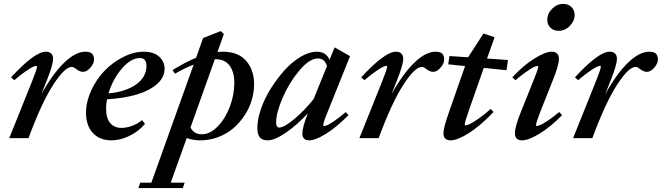

<svg xmlns="http://www.w3.org/2000/svg" viewBox="-20 -700 3354 973"><path d="M26.9 0 142.1 -287.1Q167.5 -350.6 167.5 -361.8Q167.5 -366.2 163.1 -366.2Q157.2 -366.2 144.5 -360.1Q131.8 -354 106.9 -336.4Q82 -318.8 52.2 -293.5L36.1 -308.1Q155.8 -438 212.4 -438Q230 -438 239.5 -428.7Q249 -419.4 249 -402.3Q249 -372.1 217.3 -292.5L189.5 -222.2Q246.1 -324.7 304.2 -381.3Q362.3 -438 413.1 -438Q435.5 -438 446 -428.5Q456.5 -418.9 456.5 -397.9Q456.5 -378.4 438.2 -357.2Q419.9 -335.9 400.9 -335.9Q383.3 -335.9 363.3 -352.1Q353 -360.8 343.3 -360.8Q308.1 -360.8 249.3 -269.8Q190.4 -178.7 124.5 0Z M543.9 11.2Q485.8 11.2 450.9 -25.9Q416 -63 416 -128.9Q416 -184.1 441.9 -240.7Q467.8 -297.4 508.8 -340.3Q549.8 -383.3 603.5 -410.6Q657.2 -438 709.5 -438Q758.3 -438 786.1 -413.3Q814 -388.7 814 -351.6Q814 -307.6 775.4 -273.7Q736.8 -239.7 671.6 -220.7Q606.4 -201.7 522.5 -196.8Q517.6 -173.8 517.6 -149.4Q517.6 -100.6 538.6 -76.2Q559.6 -51.8 595.7 -51.8Q619.6 -51.8 648.2 -61.8Q676.8 -71.8 699.7 -91.3L714.8 -72.3Q682.6 -34.2 636.2 -11.5Q589.8 11.2 543.9 11.2ZM689 -405.8Q643.1 -405.8 597.2 -352.1Q551.3 -298.3 529.8 -226.6Q619.1 -235.4 670.7 -272.7Q722.2 -310.1 722.2 -366.2Q722.2 -405.8 689 -405.8Z M994.6 11.2Q958.5 11.2 926.3 -0.5L845.2 225.6H916L906.2 252.9H681.2L690.9 225.6H747.1L961.4 -372.6Q911.1 -353 866.7 -326.2L854.5 -344.7Q919.9 -385.3 973.6 -407.2L1009.3 -507.3L1098.6 -542.5L1114.3 -527.3L1082 -436.5Q1095.7 -438 1108.9 -438Q1186.5 -438 1227.1 -392.1Q1267.6 -346.2 1267.6 -272.9Q1267.6 -232.4 1255.4 -191.7Q1243.2 -150.9 1219 -114.5Q1194.8 -78.1 1162.4 -50Q1129.9 -22 1086.4 -5.4Q1043 11.2 994.6 11.2ZM1071.8 -399.9H1068.8L945.3 -53.7Q963.4 -19.5 1002.4 -19.5Q1044.9 -19.5 1083.7 -59.8Q1122.6 -100.1 1145 -160.2Q1167.5 -220.2 1167.5 -279.8Q1167.5 -335 1143.6 -367.4Q1119.6 -399.9 1071.8 -399.9Z M1335.9 11.2Q1309.6 11.2 1296.9 -3.7Q1284.2 -18.6 1284.2 -51.3Q1284.2 -95.2 1302.7 -148.7Q1321.3 -202.1 1352.8 -252.2Q1384.3 -302.2 1422.4 -344.5Q1460.4 -386.7 1503.9 -412.4Q1547.4 -438 1585.4 -438Q1632.3 -438 1649.9 -397L1675.8 -460L1753.9 -415.5L1641.6 -135.7Q1618.2 -80.6 1618.2 -65.4Q1618.2 -61 1621.6 -61Q1627.4 -61 1639.4 -66.2Q1651.4 -71.3 1676.3 -88.4Q1701.2 -105.5 1731.9 -131.8L1746.1 -116.7Q1685.5 -55.2 1632.1 -22Q1578.6 11.2 1546.9 11.2Q1512.2 11.2 1512.2 -23.9Q1512.2 -54.2 1540 -126Q1486.3 -67.4 1429.4 -28.1Q1372.6 11.2 1335.9 11.2ZM1379.4 -80.1Q1379.4 -53.7 1395.5 -53.7Q1419.4 -53.7 1470.7 -96.2Q1522 -138.7 1569.3 -197.8L1637.2 -365.7Q1624.5 -403.8 1591.3 -403.8Q1548.3 -403.8 1497.1 -342.8Q1445.8 -281.7 1412.6 -205.1Q1379.4 -128.4 1379.4 -80.1Z M1801.3 0 1916.5 -287.1Q1941.9 -350.6 1941.9 -361.8Q1941.9 -366.2 1937.5 -366.2Q1931.6 -366.2 1918.9 -360.1Q1906.2 -354 1881.3 -336.4Q1856.4 -318.8 1826.7 -293.5L1810.5 -308.1Q1930.2 -438 1986.8 -438Q2004.4 -438 2013.9 -428.7Q2023.4 -419.4 2023.4 -402.3Q2023.4 -372.1 1991.7 -292.5L1963.9 -222.2Q2020.5 -324.7 2078.6 -381.3Q2136.7 -438 2187.5 -438Q2210 -438 2220.5 -428.5Q2231 -418.9 2231 -397.9Q2231 -378.4 2212.6 -357.2Q2194.3 -335.9 2175.3 -335.9Q2157.7 -335.9 2137.7 -352.1Q2127.4 -360.8 2117.7 -360.8Q2082.5 -360.8 2023.7 -269.8Q1964.8 -178.7 1898.9 0Z M2263.2 11.2Q2227.1 11.2 2227.1 -25.4Q2227.1 -51.8 2256.8 -136.2L2336.9 -365.2L2251.5 -374L2257.8 -416L2352.5 -409.7V-410.2L2430.2 -530.3L2486.3 -511.2L2448.2 -403.3L2554.2 -396L2546.9 -344.2L2431.6 -356L2356 -140.1Q2335 -80.6 2335 -68.4Q2335 -64.5 2338.9 -64.5Q2345.2 -64.5 2359.1 -70.6Q2373 -76.7 2402.3 -96.7Q2431.6 -116.7 2466.8 -147.9L2481.4 -132.8Q2413.1 -61 2355.2 -24.9Q2297.4 11.2 2263.2 11.2Z M2810.1 -543.9Q2785.2 -543.9 2769.3 -559.8Q2753.4 -575.7 2753.4 -599.6Q2753.4 -631.3 2778.1 -655.8Q2802.7 -680.2 2834 -680.2Q2859.4 -680.2 2875.7 -664.6Q2892.1 -648.9 2892.1 -624.5Q2892.1 -593.8 2867.9 -568.8Q2843.8 -543.9 2810.1 -543.9ZM2625.5 11.2Q2589.4 11.2 2589.4 -25.4Q2589.4 -58.6 2621.1 -136.2L2681.6 -287.1Q2707.5 -350.1 2707.5 -361.3Q2707.5 -365.7 2703.1 -365.7Q2697.3 -365.7 2684.6 -359.6Q2671.9 -353.5 2647 -336.2Q2622.1 -318.8 2592.3 -293.5L2576.2 -308.1Q2633.3 -369.6 2688.7 -403.8Q2744.1 -438 2775.9 -438Q2793.5 -438 2803 -428.7Q2812.5 -419.4 2812.5 -402.3Q2812.5 -369.1 2781.2 -292.5L2719.2 -136.2Q2696.3 -78.1 2696.3 -65.4Q2696.3 -61.5 2699.7 -61.5Q2706.1 -61.5 2718.3 -66.7Q2730.5 -71.8 2756.6 -88.9Q2782.7 -106 2814 -132.3L2828.6 -116.2Q2768.1 -55.2 2713.1 -22Q2658.2 11.2 2625.5 11.2Z M2884.3 0 2999.5 -287.1Q3024.9 -350.6 3024.9 -361.8Q3024.9 -366.2 3020.5 -366.2Q3014.6 -366.2 3002 -360.1Q2989.3 -354 2964.4 -336.4Q2939.5 -318.8 2909.7 -293.5L2893.6 -308.1Q3013.2 -438 3069.8 -438Q3087.4 -438 3096.9 -428.7Q3106.4 -419.4 3106.4 -402.3Q3106.4 -372.1 3074.7 -292.5L3046.9 -222.2Q3103.5 -324.7 3161.6 -381.3Q3219.7 -438 3270.5 -438Q3293 -438 3303.5 -428.5Q3314 -418.9 3314 -397.9Q3314 -378.4 3295.7 -357.2Q3277.3 -335.9 3258.3 -335.9Q3240.7 -335.9 3220.7 -352.1Q3210.4 -360.8 3200.7 -360.8Q3165.5 -360.8 3106.7 -269.8Q3047.9 -178.7 2981.9 0Z"/></svg>

Font: Elstob 14pt SemiBold
Style: Italic
Weight: 600
Italic angle: -20°
Designer: Peter S. Baker
Version: Version 1.015